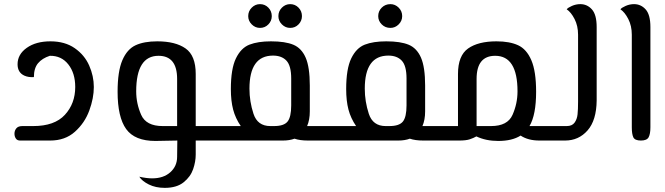

<svg xmlns="http://www.w3.org/2000/svg" viewBox="-20 -680 3217 929"><path d="M434 -259Q434 -205 412 -145Q390 -85 342.5 -42.5Q295 0 223 0H77Q63 0 56.5 -10Q50 -20 50 -33Q50 -48 59 -59Q68 -70 88 -70H141Q244 -70 294 -124.5Q344 -179 344 -259Q344 -326 310.5 -368.5Q277 -411 221 -410Q184 -398 164 -374Q144 -350 144 -307Q118 -305 98 -314Q65 -329 65 -369Q65 -417 109.5 -448.5Q154 -480 224 -480Q294 -480 341.5 -447Q389 -414 411.5 -363Q434 -312 434 -259ZM197 -407H195Z M1012 0H927V68Q927 102 914.5 138.5Q902 175 868.5 202Q835 229 777 229Q733 229 700 212.5Q667 196 654 175Q689 183 716 183Q771 183 804 153.5Q837 124 837 79L838 0L732 2Q632 2 590.5 -55.5Q549 -113 549 -236Q549 -335 572 -388.5Q595 -442 636 -461Q677 -480 741 -480Q829 -480 878 -445.5Q927 -411 927 -322V-70H1012ZM767 -70H837V-298Q837 -410 747 -410Q639 -410 639 -238Q639 -179 663 -124.5Q687 -70 767 -70Z M1570 -70V0H1470Q1431 0 1405 -9Q1381 0 1349 0H1012V-70H1145Q1119 -108 1108 -150Q1097 -192 1097 -249Q1097 -347 1121.5 -397.5Q1146 -448 1187 -464Q1228 -480 1291 -480Q1360 -480 1399.5 -463.5Q1439 -447 1459 -401Q1479 -355 1479 -266V-141Q1479 -100 1466 -70ZM1389 -170V-300Q1389 -362 1366 -386.5Q1343 -411 1301 -411Q1187 -411 1187 -251Q1187 -189 1206.5 -129.5Q1226 -70 1288 -70H1306Q1354 -70 1371.5 -92Q1389 -114 1389 -170ZM1181 -602Q1181 -626 1198 -643Q1215 -660 1238 -660Q1262 -660 1278.5 -643Q1295 -626 1295 -602Q1295 -579 1278.5 -562Q1262 -545 1238 -545Q1215 -545 1198 -562Q1181 -579 1181 -602ZM1327 -602Q1327 -626 1344 -643Q1361 -660 1384 -660Q1408 -660 1424.5 -643Q1441 -626 1441 -602Q1441 -579 1424.5 -562Q1408 -545 1384 -545Q1361 -545 1344 -562Q1327 -579 1327 -602Z M2128 -70V0H2028Q1989 0 1963 -9Q1939 0 1907 0H1570V-70H1703Q1677 -108 1666 -150Q1655 -192 1655 -249Q1655 -347 1679.5 -397.5Q1704 -448 1745 -464Q1786 -480 1849 -480Q1918 -480 1957.5 -463.5Q1997 -447 2017 -401Q2037 -355 2037 -266V-141Q2037 -100 2024 -70ZM1947 -170V-300Q1947 -362 1924 -386.5Q1901 -411 1859 -411Q1745 -411 1745 -251Q1745 -189 1764.5 -129.5Q1784 -70 1846 -70H1864Q1912 -70 1929.5 -92Q1947 -114 1947 -170ZM1810 -602Q1810 -626 1827 -643Q1844 -660 1869 -660Q1892 -660 1909 -643Q1926 -626 1926 -602Q1926 -579 1909 -562Q1892 -545 1869 -545Q1844 -545 1827 -562Q1810 -579 1810 -602Z M2657 -70V0H2590Q2535 0 2499 -24Q2458 2 2391 2Q2331 2 2285 -20Q2271 -12 2253 -6Q2235 0 2202 0H2128V-70H2196V-322Q2196 -411 2245 -445.5Q2294 -480 2382 -480Q2446 -480 2487 -461Q2528 -442 2551 -388.5Q2574 -335 2574 -236Q2574 -124 2542 -70ZM2484 -238Q2484 -410 2376 -410Q2286 -410 2286 -298V-70H2356Q2436 -70 2460 -124.5Q2484 -179 2484 -238ZM2292 -22H2291Z M2657 -70H2722Q2748 -70 2760 -86.5Q2772 -103 2774.5 -126.5Q2777 -150 2777 -188V-512Q2777 -555 2760 -588Q2743 -621 2722 -635Q2728 -643 2747.5 -651.5Q2767 -660 2788 -660Q2821 -660 2844 -634.5Q2867 -609 2867 -549V-194Q2866 -98 2823 -49Q2780 0 2714 0H2657Z M3037 -64V-512Q3037 -555 3020 -588Q3003 -621 2982 -635Q2988 -643 3007.5 -651.5Q3027 -660 3048 -660Q3081 -660 3104 -634.5Q3127 -609 3127 -549V-64Q3127 -32 3118.5 -16Q3110 0 3081 0Q3052 0 3044.5 -15.5Q3037 -31 3037 -64Z"/></svg>

Font: El Messiri
Style: Regular
Weight: 400
Designer: Mohamed Gaber
Foundry: Kief Type Foundry
Version: Version 2.006